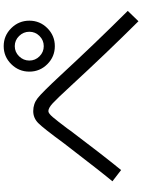

<svg xmlns="http://www.w3.org/2000/svg" viewBox="115 -932 770 1040"><g transform="rotate(-90 500.0 -412.0)"><path d="M38 -188Q71 -228 113.5 -282.5Q156 -337 196 -389Q236 -441 244 -451Q326 -563 353.5 -590Q381 -617 418 -617Q458 -617 488.5 -593Q519 -569 613 -468Q780 -287 961 -105L905 -47Q731 -222 556 -412Q486 -488 460.5 -511.5Q435 -535 418 -535Q406 -535 385.5 -511Q365 -487 323 -431Q315 -420 311 -414Q186 -248 99 -141ZM825 -583Q848 -606 848 -638Q848 -670 825 -693.5Q802 -717 770 -717Q738 -717 715 -693.5Q692 -670 692 -638Q692 -606 715 -583Q738 -560 770 -560Q802 -560 825 -583ZM867.5 -736Q908 -695 908 -638Q908 -581 867.5 -540.5Q827 -500 770 -500Q713 -500 672.5 -540.5Q632 -581 632 -638Q632 -695 672.5 -736Q713 -777 770 -777Q827 -777 867.5 -736Z"/></g></svg>

Font: Mplus 1p
Style: Regular
Weight: 400
Version: Version 1.061